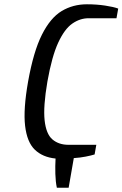

<svg xmlns="http://www.w3.org/2000/svg" viewBox="-20 -730 571 895"><path d="M245 145Q239 117 238 80.5Q237 44 239 9Q179 3 142.5 -32Q106 -67 97 -143.5Q88 -220 111 -350Q136 -490 175.5 -568.5Q215 -647 267.5 -678.5Q320 -710 385 -710Q430 -710 470 -704Q510 -698 531 -690L523 -645H393Q353 -645 317 -620Q281 -595 251.5 -531.5Q222 -468 201 -350Q181 -233 188 -169Q195 -105 224.5 -80Q254 -55 299 -55H429L421 -10Q405 -5 379.5 0Q354 5 324 7L300 145Z"/></svg>

Font: Cuprum
Style: Italic
Weight: 400
Italic angle: -10°
Designer: Jovanny Lemonad
Foundry: Jovanny Lemonad
Version: Version 3.000